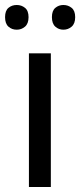

<svg xmlns="http://www.w3.org/2000/svg" viewBox="-31 -750 321 770"><path d="M172.9 0H85V-536.1H172.9ZM-10.7 -681.2Q-10.7 -707 2.9 -718.5Q16.6 -730 36.1 -730Q55.2 -730 69.3 -718.5Q83.5 -707 83.5 -681.2Q83.5 -655.3 69.3 -643.1Q55.2 -630.9 36.1 -630.9Q16.6 -630.9 2.9 -643.1Q-10.7 -655.3 -10.7 -681.2ZM177.2 -681.2Q177.2 -707 190.9 -718.5Q204.6 -730 223.1 -730Q242.2 -730 256.3 -718.5Q270.5 -707 270.5 -681.2Q270.5 -655.3 256.3 -643.1Q242.2 -630.9 223.1 -630.9Q204.6 -630.9 190.9 -643.1Q177.2 -655.3 177.2 -681.2Z"/></svg>

Font: NotoPenekeko
Style: Regular
Weight: 400
Designer: Monotype Design team
Foundry: Monotype Imaging Inc.
Version: Version 1.04